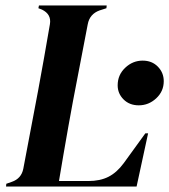

<svg xmlns="http://www.w3.org/2000/svg" viewBox="-20 -680 617 700"><path d="M2 0 3 -10 23 -17Q58 -29 65 -65L119 -350Q129 -403 140.5 -468.5Q152 -534 162 -592Q168 -628 133 -645L120 -650L122 -660H369L368 -650L343 -642Q307 -629 300 -592L246 -311Q238 -269 229 -217.5Q220 -166 211 -114.5Q202 -63 195 -20H302Q345 -20 375.5 -35.5Q406 -51 431 -85L510 -194H520L478 0ZM486 -296Q452 -296 430.5 -317.5Q409 -339 409 -369Q409 -407 436.5 -433Q464 -459 500 -459Q534 -459 555.5 -437Q577 -415 577 -384Q577 -347 549.5 -321.5Q522 -296 486 -296Z"/></svg>

Font: DM Serif Display
Style: Italic
Weight: 400
Italic angle: -12°
Designer: Colophon Foundry, Frank Grießhammer
Foundry: Colophon Foundry
Version: Version 5.100; ttfautohint (v1.8.2)